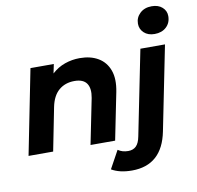

<svg xmlns="http://www.w3.org/2000/svg" viewBox="-101 -892 1232 1199"><g transform="rotate(-10 515.0 -292.5)"><path d="M439 -546Q508 -546 556 -517.5Q604 -489 624 -434Q644 -379 628 -298L568 0H412L470 -288Q481 -347 459.5 -379Q438 -411 382 -411Q323 -411 283 -377Q243 -343 229 -273L175 0H19L126 -538H274L262 -480Q299 -514 344.5 -530Q390 -546 439 -546ZM640 202Q562 202 511 172L573 59Q600 78 638 78Q669 78 688 59.5Q707 41 715 -1L823 -538H979L872 -5Q831 202 640 202ZM927 -613Q885 -613 860 -636.5Q835 -660 835 -694Q835 -733 863.5 -760Q892 -787 938 -787Q980 -787 1005 -764.5Q1030 -742 1030 -709Q1030 -666 1001.5 -639.5Q973 -613 927 -613Z"/></g></svg>

Font: Montserrat
Style: Bold Italic
Weight: 700
Italic angle: -11.3°
Designer: Julieta Ulanovsky
Foundry: Julieta Ulanovsky
Version: Version 9.000; ttfautohint (v1.8.4.7-5d5b)